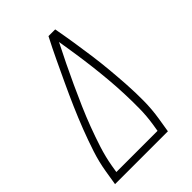

<svg xmlns="http://www.w3.org/2000/svg" viewBox="-215 -832 930 930"><g transform="rotate(-45 250.0 -367.5)"><path d="M13 0 25 -74Q34 -130 52.5 -186.5Q71 -243 92.5 -298.5Q114 -354 138 -409Q162 -464 187.5 -518.5Q213 -573 238.5 -627Q264 -681 292 -735H338Q348 -681 356.5 -627Q365 -573 372.5 -518.5Q380 -464 385 -409Q390 -354 393.5 -298.5Q397 -243 396.5 -186.5Q396 -130 387 -74L375 0ZM59 -37H341L347 -74Q355 -125 355.5 -176.5Q356 -228 354 -279Q352 -330 347.5 -380.5Q343 -431 337 -481Q331 -531 323.5 -580.5Q316 -630 308 -679Q283 -630 259 -580.5Q235 -531 212 -481Q189 -431 167 -380.5Q145 -330 126 -279.5Q107 -229 90.5 -177.5Q74 -126 65 -74Z"/></g></svg>

Font: Iosevka Term Curly Extralight
Style: Italic
Weight: 200
Italic angle: -9°
Designer: Belleve Invis
Foundry: Belleve Invis
Version: Version 32.3.0